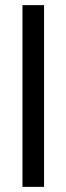

<svg xmlns="http://www.w3.org/2000/svg" viewBox="-20 -727 258 747"><path d="M151.4 0H67.4V-707H151.4Z"/></svg>

Font: WEMIX Pretendard Variable
Style: Regular
Weight: 400
Designer: Base glyphs from Inter by Rasmus Andersson; Hangeul glyphs from Noto Sans CJK(Source Han Sans) by Jang Soo-young and Kan
Foundry: Kil Hyung-jin
Version: Version 1.000;Glyphs 3.2 (3208)